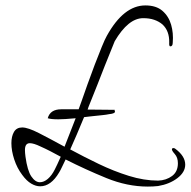

<svg xmlns="http://www.w3.org/2000/svg" viewBox="-20 -614 703 708"><path d="M525 74Q449 74 372 42.5Q295 11 222 -26Q215 -12 209 1Q203 14 198 22Q168 73 128 73Q112 73 95 63Q78 53 62 31Q43 6 32.5 -26Q22 -58 22 -86Q22 -111 31.5 -127.5Q41 -144 62 -144Q83 -144 124 -123Q165 -102 218 -73L259 -178Q237 -176 221.5 -175Q206 -174 195 -174Q168 -174 156 -178Q165 -211 206 -211H270Q272 -216 281 -241.5Q290 -267 302.5 -302.5Q315 -338 329 -374.5Q343 -411 355 -440.5Q367 -470 374 -482Q436 -594 516 -594Q556 -594 579 -574Q602 -554 611 -523Q620 -492 617 -457Q617 -443 608 -443Q603 -443 604 -457Q605 -500 579 -524Q566 -535 548.5 -541Q531 -547 508 -547Q453 -547 403 -462Q401 -456 390.5 -431Q380 -406 366.5 -371.5Q353 -337 339.5 -302.5Q326 -268 315.5 -242.5Q305 -217 303 -210Q328 -210 353 -209.5Q378 -209 403 -209L402 -207Q404 -207 404 -201Q402 -195 382 -193Q373 -191 358.5 -189.5Q344 -188 325 -186Q315 -185 306.5 -184Q298 -183 290 -182Q262 -114 239 -63Q289 -36 344 -9.5Q399 17 455 34.5Q511 52 563 52Q593 51 614.5 35Q636 19 636 -12Q636 -33 624.5 -46Q613 -59 614 -64Q615 -68 619 -68Q624 -68 627 -65Q663 -38 663 -7Q663 21 634 43Q605 65 563 72Q554 73 544.5 73.5Q535 74 525 74ZM127 58Q142 58 156.5 45.5Q171 33 182 11Q186 3 191.5 -8.5Q197 -20 204 -36Q184 -47 165.5 -56.5Q147 -66 129 -74Q104 -86 90 -86Q72 -86 72 -61Q72 -56 72.5 -49.5Q73 -43 74 -36Q81 15 95.5 36.5Q110 58 127 58Z"/></svg>

Font: Bonheur Royale
Style: Regular
Weight: 400
Designer: Robert E. Leuschke
Foundry: Robert E. Leuschke
Version: Version 1.010; ttfautohint (v1.8.3)